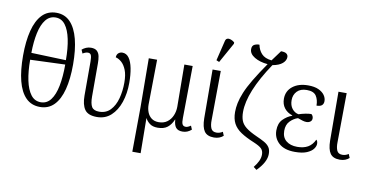

<svg xmlns="http://www.w3.org/2000/svg" viewBox="-92 -1068 3024 1568"><g transform="rotate(10 1419.5 -283.5)"><path d="M267 10Q195 10 149 -37Q103 -84 81 -171Q59 -258 59 -379Q59 -499 81.5 -587Q104 -675 150 -723Q196 -771 268 -771Q338 -771 383.5 -723Q429 -675 451.5 -587Q474 -499 474 -378Q474 -258 451.5 -171Q429 -84 383 -37Q337 10 267 10ZM410 -403Q410 -502 394.5 -576Q379 -650 348 -691Q317 -732 268 -732Q218 -732 186 -691.5Q154 -651 138.5 -579Q123 -507 122 -413ZM267 -29Q317 -29 349 -71Q381 -113 396 -189Q411 -265 411 -367L122 -356Q122 -259 137.5 -185.5Q153 -112 184.5 -70.5Q216 -29 267 -29Z M739 10Q665 10 637.5 -30Q610 -70 610 -144V-426Q610 -465 603 -480Q596 -495 577 -495Q558 -495 534 -480L521 -510Q536 -523 555 -531Q574 -539 595 -539Q629 -539 645.5 -523Q662 -507 667 -481Q672 -455 672 -424V-148Q672 -90 688 -63Q704 -36 750 -36Q807 -36 843 -74Q879 -112 895.5 -173.5Q912 -235 912 -305Q912 -369 896 -409Q880 -449 856 -470Q832 -491 807 -497Q808 -521 822 -532.5Q836 -544 854 -544Q888 -544 909.5 -514Q931 -484 941.5 -431Q952 -378 952 -310Q952 -222 927.5 -149.5Q903 -77 855.5 -33.5Q808 10 739 10Z M1074 239 1077 -131 1074 -536H1143L1138 -164Q1138 -130 1149 -101Q1160 -72 1183.5 -54Q1207 -36 1244 -36Q1286 -36 1314.5 -57.5Q1343 -79 1357.5 -113.5Q1372 -148 1372 -186L1369 -536H1438L1433 -103Q1432 -67 1440 -52Q1448 -37 1468 -37Q1485 -37 1509 -54L1522 -23Q1506 -9 1488 -1.5Q1470 6 1448 6Q1410 6 1393 -15.5Q1376 -37 1374 -80H1372Q1354 -37 1324 -13.5Q1294 10 1243 10Q1201 10 1176.5 -9Q1152 -28 1141 -51H1140L1143 239Z M1710 9Q1653 9 1629.5 -25Q1606 -59 1605 -131L1603 -536H1671L1667 -128Q1666 -86 1677.5 -60Q1689 -34 1723 -34Q1750 -34 1774 -50L1787 -19Q1773 -6 1753.5 1.5Q1734 9 1710 9ZM1645 -606 1621 -616 1661 -781Q1665 -800 1678 -804.5Q1691 -809 1707.5 -803Q1724 -797 1738 -785V-773Z M2098 209 2072 189Q2096 159 2108.5 132Q2121 105 2121 78Q2121 47 2103 29Q2085 11 2037 -9Q1971 -36 1928 -64.5Q1885 -93 1864.5 -131.5Q1844 -170 1844 -227Q1844 -262 1852 -301.5Q1860 -341 1880.5 -391Q1901 -441 1939.5 -505.5Q1978 -570 2038 -657Q1972 -663 1928 -689.5Q1884 -716 1884 -755Q1884 -784 1904 -793.5Q1924 -803 1945 -802Q1953 -759 1980.5 -729Q2008 -699 2064 -693Q2094 -734 2128 -780Q2160 -780 2173.5 -769.5Q2187 -759 2187 -742Q2187 -713 2160 -689.5Q2133 -666 2078 -656Q1908 -403 1908 -238Q1908 -196 1919.5 -166Q1931 -136 1962.5 -111.5Q1994 -87 2052 -61Q2091 -44 2118.5 -28.5Q2146 -13 2160.5 8Q2175 29 2175 64Q2175 132 2098 209Z M2381 10Q2293 10 2247.5 -32Q2202 -74 2202 -137Q2202 -196 2234.5 -229Q2267 -262 2309 -277V-280Q2266 -294 2242 -325.5Q2218 -357 2218 -402Q2218 -467 2267 -505.5Q2316 -544 2395 -544Q2448 -544 2481.5 -528.5Q2515 -513 2531.5 -489.5Q2548 -466 2548 -440Q2548 -417 2534 -405Q2520 -393 2490 -393Q2490 -441 2469 -473Q2448 -505 2391 -505Q2338 -505 2310 -475.5Q2282 -446 2282 -402Q2282 -359 2303.5 -331.5Q2325 -304 2357 -298Q2385 -307 2412.5 -312.5Q2440 -318 2461 -318Q2477 -305 2477 -284Q2477 -267 2464 -257Q2451 -247 2432 -247Q2416 -247 2399 -252.5Q2382 -258 2359 -266Q2324 -255 2295 -225.5Q2266 -196 2266 -145Q2266 -91 2300.5 -62.5Q2335 -34 2393 -34Q2445 -34 2480.5 -54Q2516 -74 2537 -119Q2542 -115 2545.5 -107Q2549 -99 2549 -86Q2549 -66 2533 -44Q2517 -22 2480 -6Q2443 10 2381 10Z M2754 9Q2697 9 2673.5 -25Q2650 -59 2649 -131L2647 -536H2715L2711 -128Q2710 -86 2721.5 -60Q2733 -34 2767 -34Q2794 -34 2818 -50L2831 -19Q2817 -6 2797.5 1.5Q2778 9 2754 9Z"/></g></svg>

Font: Noto Serif SemiCondensed Light
Style: Regular
Weight: 300
Width: 4
Designer: Monotype Design Team
Foundry: Monotype Imaging Inc.
Version: Version 2.013